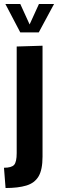

<svg xmlns="http://www.w3.org/2000/svg" viewBox="-20 -754 298 966"><path d="M8 192 0 90Q38 90 51 75.5Q64 61 64 16V-520L194 -524V34Q194 100 174 133.5Q154 167 112.5 179.5Q71 192 8 192ZM82 -591 7 -734H82L129 -631L176 -734H252L175 -591Z"/></svg>

Font: Murecho Medium
Style: Regular
Weight: 500
Designer: Neil Summerour
Foundry: Positype
Version: Version 1.010; ttfautohint (v1.8.3)